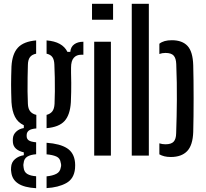

<svg xmlns="http://www.w3.org/2000/svg" viewBox="-20 -820 1084 1012"><path d="M170.5 172Q108 168.5 76 147.5Q44 126.5 39.5 88.5Q38.5 83 38 75.8Q37.5 68.5 38.5 62Q40 35 59 18.8Q78 2.5 105.5 -2V-17Q51.5 -29.5 48 -69.5Q47 -77 47.5 -81.2Q48 -85.5 48 -91Q49.5 -111.5 65.8 -126.5Q82 -141.5 105.5 -145V-160Q74 -174.5 58.8 -204.5Q43.5 -234.5 40.5 -281.5Q39.5 -310 39 -332.2Q38.5 -354.5 38.5 -375Q38.5 -395.5 39 -418.5Q39.5 -441.5 40.5 -470Q44.5 -537 74.8 -569.2Q105 -601.5 170.5 -607V-537Q148 -532.5 137.8 -518.5Q127.5 -504.5 127 -478Q126 -448 125.5 -411.2Q125 -374.5 125.2 -338.2Q125.5 -302 127 -273Q128 -246.5 139.5 -232.8Q151 -219 171.5 -214.5V-143Q144 -141 132.2 -132Q120.5 -123 120.5 -107.5Q120.5 -107 120.5 -105.5Q120.5 -104 120.5 -102.5Q120.5 -88 131.5 -80.2Q142.5 -72.5 170.5 -70V-7Q141.5 -5 124 5.5Q106.5 16 104.5 40Q103 45.5 103.2 51.8Q103.5 58 104.5 63.5Q107 87 124 97Q141 107 170.5 109ZM225.5 171.5V109.5Q257 106.5 277 96.2Q297 86 300.5 62Q302.5 55.5 302.2 49.8Q302 44 300 37.5Q297 13.5 276.8 4.8Q256.5 -4 225.5 -6.5V-67.5Q296 -62.5 333.2 -38.8Q370.5 -15 375.5 36Q376 42 376.2 50.5Q376.5 59 375.5 68Q370.5 122.5 329 145.2Q287.5 168 225.5 171.5ZM225.5 -144.5V-214.5Q245 -219.5 255.5 -232.8Q266 -246 267.5 -272.5Q269 -302.5 269.2 -338.2Q269.5 -374 268.8 -410.8Q268 -447.5 266.5 -480.5Q265.5 -505.5 256 -519Q246.5 -532.5 225.5 -537V-607Q309 -600.5 335.5 -546.5H350.5Q352.5 -572.5 371 -586.2Q389.5 -600 419.5 -600V-531.5H408Q383 -531.5 368.8 -515.2Q354.5 -499 354.5 -463V-437Q355.5 -406.5 355.5 -382.8Q355.5 -359 355.2 -335.5Q355 -312 353.5 -281.5Q349.5 -214.5 320.2 -182.2Q291 -150 225.5 -144.5Z M465 -716V-800H576V-716ZM476.5 0V-600H564.5V0Z M674.5 0V-800H764.5V0ZM820 -6.5V-64.5Q827.5 -62 835.5 -60.8Q843.5 -59.5 852 -59.5Q882.5 -59.5 895.2 -73.2Q908 -87 908.5 -117.5Q910 -163 911 -206.5Q912 -250 912.2 -294.2Q912.5 -338.5 911.8 -385Q911 -431.5 909 -482Q908 -512.5 895.5 -526.8Q883 -541 852 -541Q834.5 -541 820 -535.5V-589.5Q832 -599 848 -603.5Q864 -608 886 -608Q940.5 -608 968.5 -577.8Q996.5 -547.5 998.5 -476Q999.5 -440.5 1000 -395.5Q1000.5 -350.5 1000.5 -302.2Q1000.5 -254 1000 -208Q999.5 -162 998.5 -124Q996 -54 966.2 -23.2Q936.5 7.5 880.5 7.5Q861 7.5 846.2 3.8Q831.5 0 820 -6.5Z"/></svg>

Font: Big Shoulders Stencil Text Thin Medium
Style: Regular
Weight: 500
Version: Version 2.001